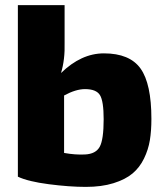

<svg xmlns="http://www.w3.org/2000/svg" viewBox="-20 -720 646 752"><path d="M233 -700V-553Q235 -487 219 -434Q298 -511 387 -511Q488 -511 530.5 -451.5Q573 -392 573 -254Q573 -208 567 -171Q561 -134 544 -99Q527 -64 499 -40.5Q471 -17 424.5 -2.5Q378 12 316 12Q252 12 171 1.5Q90 -9 50 -28V-700ZM231 -346V-121Q275 -113 313 -115Q355 -117 370.5 -145Q386 -173 386 -253Q386 -324 371.5 -347.5Q357 -371 313 -371Q277 -371 231 -346Z"/></svg>

Font: Exo 2.0 Extra Bold
Style: Regular
Weight: 800
Designer: Natanael Gama
Version: Version 1.001;PS 001.001;hotconv 1.0.70;makeotf.lib2.5.58329